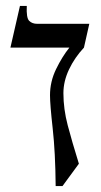

<svg xmlns="http://www.w3.org/2000/svg" viewBox="-20 -605 340 645"><path d="M280 -525 262 -445Q231 -412 212 -372Q193 -332 193 -292Q193 -239 207.5 -184Q222 -129 245 -55L190 20H167Q166 -93 157 -173.5Q148 -254 148 -285Q148 -331 168.5 -373Q189 -415 213 -445H15L47 -585H70Q68 -545 78 -535Q88 -525 105 -525Z"/></svg>

Font: Bona Nova SC
Style: Regular
Weight: 400
Designer: Mateusz Machalski
Foundry: Capitalics
Version: Version 4.001; ttfautohint (v1.8.4.7-5d5b)